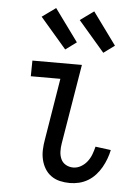

<svg xmlns="http://www.w3.org/2000/svg" viewBox="-54 -804 609 854"><g transform="rotate(5 250.0 -377.0)"><path d="M290 8Q267 8 245.5 3Q224 -2 206.5 -14.5Q189 -27 178 -45.5Q167 -64 162 -85.5Q157 -107 158 -130Q159 -153 163 -175L208 -450H76L77 -520H298L239 -164Q236 -146 236.5 -128Q237 -110 244 -94.5Q251 -79 266 -70.5Q281 -62 299 -62Q317 -62 333.5 -71.5Q350 -81 361.5 -96Q373 -111 379.5 -128.5Q386 -146 390 -163L459 -154Q455 -134 447.5 -114Q440 -94 429.5 -75.5Q419 -57 404 -40.5Q389 -24 370.5 -13Q352 -2 331.5 3Q311 8 290 8ZM388 -582 271 -718 332 -762 437 -618ZM218 -582 101 -718 162 -762 267 -618Z"/></g></svg>

Font: Iosevka Term Curly
Style: Italic
Weight: 400
Italic angle: -9°
Designer: Belleve Invis
Foundry: Belleve Invis
Version: Version 32.3.0